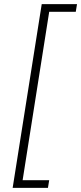

<svg xmlns="http://www.w3.org/2000/svg" viewBox="-20 -725 391 925"><path d="M41 180 181 -705H351L345 -668H217L89 143H217L211 180Z"/></svg>

Font: Mulish ExtraLight
Style: Italic
Weight: 200
Italic angle: -9°
Designer: Vernon Adams
Foundry: Vernon Adams
Version: Version 3.603